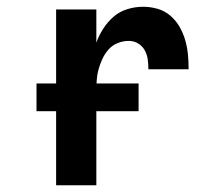

<svg xmlns="http://www.w3.org/2000/svg" viewBox="-20 -548 640 568"><path d="M146 0V-520H265V-422Q273 -444 286 -464Q299 -484 316.5 -499Q334 -514 357 -521Q380 -528 403 -528Q425 -528 446 -522Q467 -516 483.5 -502Q500 -488 511 -469Q522 -450 528 -429Q534 -408 536 -386.5Q538 -365 538 -343H419Q419 -358 417 -372.5Q415 -387 408 -399.5Q401 -412 388.5 -419.5Q376 -427 361 -427Q344 -427 328 -420.5Q312 -414 301 -401.5Q290 -389 283 -374Q276 -359 271.5 -342.5Q267 -326 266 -309Q265 -292 265 -276V0ZM88 -219V-301H390V-219Z"/></svg>

Font: Iosevka SS04 Extended
Style: Bold
Weight: 700
Width: 7
Monospace: yes
Designer: Belleve Invis
Foundry: Belleve Invis
Version: Version 19.0.0; ttfautohint (v1.8.4)